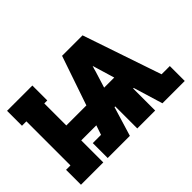

<svg xmlns="http://www.w3.org/2000/svg" viewBox="-102 -737 955 955"><g transform="rotate(-45 375.0 -260.0)"><path d="M10 0V-105H41V-415H10V-520H188V-415H167V-260H308L397 -520H541L682 -105H740V0H583L536 -155H532V0H406V-155H401L354 0H198V-105H256L273 -155H167V0ZM433 -260H504L478 -347Q476 -354 473.5 -362Q471 -370 469 -377Q466 -370 464 -362Q462 -354 460 -347Z"/></g></svg>

Font: Iosevka Etoile Extrabold
Style: Regular
Weight: 800
Designer: Belleve Invis
Foundry: Belleve Invis
Version: Version 22.1.2; ttfautohint (v1.8.4)